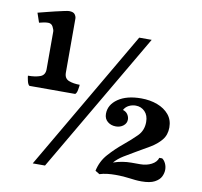

<svg xmlns="http://www.w3.org/2000/svg" viewBox="-87 -897 1051 1001"><g transform="rotate(10 438.0 -396.5)"><path d="M63 -384Q55 -389 50.5 -408.5Q46 -428 46 -435Q85 -435 110.5 -444.5Q136 -454 136 -485V-685Q136 -693 128 -709Q120 -725 102 -725Q92 -725 78.5 -722.5Q65 -720 55 -717L38 -767L89 -780Q104 -784 127.5 -789.5Q151 -795 172 -799.5Q193 -804 199 -804Q222 -804 230 -793Q238 -782 238 -771V-485Q238 -454 262 -444.5Q286 -435 320 -435Q320 -428 316.5 -408.5Q313 -389 305 -384ZM150 11 583 -731H649L215 11ZM585 -5Q563 -5 541.5 -2.5Q520 0 502 6L479 -8Q490 -60 524.5 -98.5Q559 -137 597 -168Q636 -200 665.5 -229.5Q695 -259 695 -304Q695 -339 675.5 -359Q656 -379 627 -379Q608 -379 591 -370.5Q574 -362 565 -345Q582 -340 590.5 -327Q599 -314 599 -300Q599 -280 582.5 -267Q566 -254 543 -254Q517 -254 499 -269Q481 -284 481 -310Q481 -358 526.5 -389.5Q572 -421 649 -421Q696 -421 734.5 -406.5Q773 -392 796 -364.5Q819 -337 819 -297Q819 -257 796.5 -230Q774 -203 739.5 -182.5Q705 -162 668 -141Q638 -124 609 -106Q580 -88 561 -66Q608 -82 656 -82H703Q736 -82 762 -95.5Q788 -109 795 -132H810Q821 -125 828.5 -109.5Q836 -94 836 -76Q836 -58 827 -39.5Q818 -21 793.5 -8Q769 5 724 5Q707 5 692 3.5Q677 2 662 0Q629 -5 585 -5Z"/></g></svg>

Font: Calistoga
Style: Regular
Weight: 400
Designer: Yvonne Schuttler, Eben Sorkin
Foundry: www.sorkintype.com
Version: Version 1.010; ttfautohint (v1.8.4.7-5d5b)